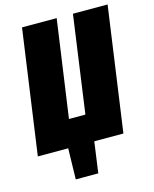

<svg xmlns="http://www.w3.org/2000/svg" viewBox="-137 -780 831 1038"><g transform="rotate(-15 278.5 -261.5)"><path d="M567 -696 469 0H306L282 173H156L160 0H-10L88 -696H282L205 -152H297L373 -696Z"/></g></svg>

Font: Fira Sans Extra Condensed Black
Style: Italic
Weight: 900
Width: 3
Italic angle: -8°
Designer: Carrois Corporate & Edenspiekermann AG
Foundry: Carrois Corporate GbR & Edenspiekermann AG
Version: Version 4.203